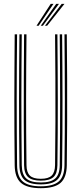

<svg xmlns="http://www.w3.org/2000/svg" viewBox="-20 -980 427 1006"><path d="M193.8 6Q121.5 6 89.8 -21.9Q58 -49.8 57 -113.8Q56 -198.5 55.5 -283.8Q55 -369 55.1 -454.9Q55.2 -540.8 55.8 -627.1Q56.2 -713.5 57 -800H69.5Q68.8 -717.2 68.1 -632.4Q67.5 -547.5 67.5 -461.4Q67.5 -375.2 68 -288.4Q68.5 -201.5 69.5 -114Q70.2 -54.2 99.6 -29Q129 -3.8 193.8 -3.8Q258 -3.8 287.5 -28.9Q317 -54 317.8 -114Q319 -198.8 319.4 -284Q319.8 -369.2 319.8 -455Q319.8 -540.8 319.1 -627.1Q318.5 -713.5 317.8 -800H330Q331.2 -684.5 331.8 -570.8Q332.2 -457 331.9 -343.2Q331.5 -229.5 330 -113.8Q329 -49.8 297.4 -21.9Q265.8 6 193.8 6ZM193.8 -13.8Q134.8 -13.8 108.6 -37Q82.5 -60.2 81.8 -114.2Q80.8 -199.2 80.2 -284.5Q79.8 -369.8 79.8 -455.4Q79.8 -541 80.4 -627.1Q81 -713.2 81.8 -800H94Q93.2 -716.8 92.6 -631.6Q92 -546.5 92 -460.4Q92 -374.2 92.5 -287.6Q93 -201 94 -114.2Q94.8 -65.2 118.1 -44.5Q141.5 -23.8 193.8 -23.8Q245.8 -23.8 269.1 -44.5Q292.5 -65.2 293 -114.2Q294.2 -199 294.6 -284.2Q295 -369.5 295 -455.2Q295 -541 294.4 -627.1Q293.8 -713.2 293 -800H305.5Q306.2 -713.5 306.9 -628.1Q307.5 -542.8 307.5 -457.5Q307.5 -372.2 307.1 -286.6Q306.8 -201 305.5 -114.2Q304.8 -60.2 278.5 -37Q252.2 -13.8 193.8 -13.8ZM193.8 -33.5Q147.8 -33.5 127.2 -52.2Q106.8 -71 106.2 -114.5Q104.8 -228.2 104.5 -342Q104.2 -455.8 104.8 -570.1Q105.2 -684.5 106.2 -800H118.8Q118 -717 117.4 -631.9Q116.8 -546.8 116.8 -460.5Q116.8 -374.2 117.2 -287.5Q117.8 -200.8 118.8 -114.8Q119.2 -77.2 136.2 -60.2Q153.2 -43.2 193.8 -43.2Q234 -43.2 251 -60.2Q268 -77.2 268.5 -114.8Q270 -228.5 270.4 -342.1Q270.8 -455.8 270.2 -570.1Q269.8 -684.5 268.5 -800H280.8Q281.5 -713.5 282.1 -627.9Q282.8 -542.2 282.8 -456.9Q282.8 -371.5 282.4 -286.1Q282 -200.8 280.8 -114.5Q280.2 -70.5 259.8 -52Q239.2 -33.5 193.8 -33.5ZM171.2 -845 245.8 -959.8H260.2L182.5 -845ZM215.5 -845 303.2 -959.8H317.8L226.8 -845ZM193.5 -845 274.5 -959.8H289L204.5 -845Z"/></svg>

Font: Big Shoulders Inline Text Thin Light
Style: Regular
Weight: 300
Version: Version 2.002